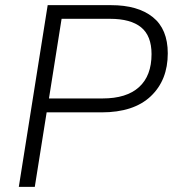

<svg xmlns="http://www.w3.org/2000/svg" viewBox="-20 -725 671 745"><path d="M53 0 165 -705H411Q515 -705 573 -658.5Q631 -612 631 -518Q631 -414 565 -351.5Q499 -289 374 -289H161L115 0ZM170 -343H378Q471 -343 519.5 -387Q568 -431 568 -515Q568 -586 527.5 -619Q487 -652 407 -652H219Z"/></svg>

Font: Nunito Sans Light
Style: Italic
Weight: 300
Italic angle: -9°
Designer: Vernon Adams
Foundry: Vernon Adams
Version: Version 3.006; ttfautohint (v1.8.3)